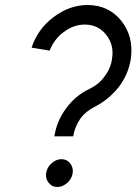

<svg xmlns="http://www.w3.org/2000/svg" viewBox="-20 -732 544 766"><path d="M270 -41Q273 -64 260 -80Q247 -97 225 -97Q204 -97 185 -80Q168 -65 164 -41Q161 -19 174 -3Q187 14 209 14Q230 14 249 -3Q266 -18 270 -41ZM329 -712Q258 -712 194 -664Q131 -617 106 -542L178 -530Q196 -576 234 -604Q274 -634 318 -634Q371 -634 403 -594Q436 -553 427 -498Q422 -459 397 -427Q386 -411 370.5 -398.5Q355 -386 336 -377Q309 -364 286 -345Q263 -326 244 -300Q206 -249 197 -188H272Q278 -225 300 -258Q323 -289 358 -306Q387 -321 410.5 -340.5Q434 -360 454 -385Q493 -437 502 -498Q514 -586 464 -649Q413 -712 329 -712Z"/></svg>

Font: Unageo
Style: Regular-Italic
Weight: 400
Designer: Richard Sepsi
Foundry: Richard Sepsi
Version: Version 2.000